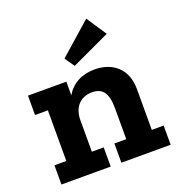

<svg xmlns="http://www.w3.org/2000/svg" viewBox="-127 -806 848 912"><g transform="rotate(-20 296.5 -350.0)"><path d="M476 -599 409 -700 247 -557 281 -508ZM581 0V-97H521V-304C521 -411 448 -460 363 -460C297 -460 246 -431 218 -382V-451H24V-353H89V-97H29V0H278V-97H218V-259C219 -320 254 -362 315 -362C366 -362 392 -332 392 -254V-97H332V0Z"/></g></svg>

Font: Zilla Slab Bold
Style: Regular
Weight: 700
Designer: Typotheque.com
Foundry: Typotheque type foundry
Version: Version 1.3; 2018